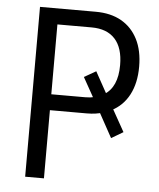

<svg xmlns="http://www.w3.org/2000/svg" viewBox="-51 -749 657 794"><g transform="rotate(5 277.0 -352.5)"><path d="M83 0V-705H314Q377 -705 421 -680Q465 -655 489 -608Q513 -561 513 -494Q513 -426 487.5 -377.5Q462 -329 414 -305L416 -319L472 -219L423 -190L362 -301L380 -292Q367 -288 350.5 -285.5Q334 -283 314 -283H161V0ZM161 -349H302Q312 -349 321.5 -350Q331 -351 340 -354L341 -339L289 -432L338 -460L391 -364L379 -369Q434 -402 434 -494Q434 -565 400.5 -602Q367 -639 303 -639H161Z"/></g></svg>

Font: Nunito Sans 10pt Condensed
Style: Regular
Weight: 400
Width: 3
Designer: Vernon Adams
Foundry: Vernon Adams
Version: Version 3.101;gftools[0.9.27]